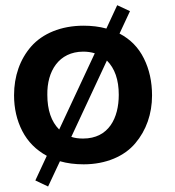

<svg xmlns="http://www.w3.org/2000/svg" viewBox="-20 -611 661 727"><path d="M338.9 -409.2 204.1 -120.6C174.3 -150.4 159.2 -194.3 159.2 -252C157.7 -341.3 202.6 -415 294.9 -415.5C310.1 -415.5 324.7 -413.6 338.9 -409.2ZM384.8 -381.8C414.6 -352.1 429.7 -309.1 429.7 -252C429.7 -165.5 392.6 -86.4 294.4 -86.4C277.3 -86.4 262.7 -88.4 250 -92.8ZM296.9 11.2C381.3 11.2 451.2 -19.5 492.2 -68.4C533.7 -117.2 555.7 -179.7 555.7 -249.5C555.7 -301.8 545.4 -348.6 524.9 -389.6C504.4 -431.2 473.6 -462.4 432.6 -483.9L472.2 -568.8L423.8 -591.3L382.8 -502.9C356 -510.3 327.1 -513.7 296.4 -513.7C210.9 -513.7 141.1 -483.9 98.1 -435.1C55.7 -386.7 33.2 -322.8 33.2 -250.5C33.2 -200.7 43.5 -155.3 64.5 -114.7C85.4 -74.2 116.7 -43 157.2 -21L113.8 72.3L162.1 95.2L207 -0.5C233.9 7.3 263.7 11.2 296.9 11.2Z"/></svg>

Font: Ride
Style: Bold
Weight: 700
Version: Version 3.000